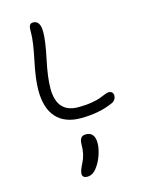

<svg xmlns="http://www.w3.org/2000/svg" viewBox="-133 -707 822 1073"><g transform="rotate(-15 278.0 -170.5)"><path d="M286.1 -40Q193.8 -40 145 -94Q96.2 -147.9 96.2 -251Q96.2 -315.9 118.2 -419.4Q140.1 -522.9 140.1 -574.2Q140.1 -594.7 141.4 -604Q142.6 -613.3 148.2 -619.6Q153.8 -626 166 -626Q207 -626 207 -560.1Q207 -508.3 185.5 -407.7Q164.1 -307.1 164.1 -244.1Q164.1 -103 289.1 -103Q331.5 -103 366 -108.9Q400.4 -114.7 417.7 -121.6Q435.1 -128.4 449.7 -134.3Q464.4 -140.1 472.2 -140.1Q484.9 -140.1 491.9 -133.1Q499 -126 499 -113.8Q499 -101.6 491.5 -90.8Q483.9 -80.1 471.2 -75.2Q391.6 -40 286.1 -40ZM236.8 285.2Q208 285.2 208 261.2Q208 244.1 228 205.1Q251 161.6 251 105Q251 78.6 259.8 66.4Q268.6 54.2 288.1 54.2Q339.8 54.2 339.8 118.2Q339.8 148.9 326.2 188.2Q312.5 227.5 289.1 256.8Q266.1 285.2 236.8 285.2Z"/></g></svg>

Font: Shantell Sans Irregular
Style: Regular
Weight: 300
Designer: Stephen Nixon, Anya Danilova, Shantell Martin
Foundry: Arrow Type
Version: Version 1.006;[9816181b4]